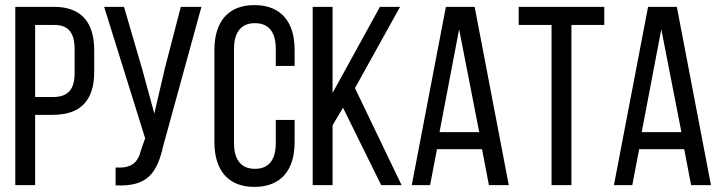

<svg xmlns="http://www.w3.org/2000/svg" viewBox="-20 -727 2833 754"><path d="M40 -700V0H118V-276H187C298 -276 350 -334 350 -445V-529C350 -635 303 -700 193 -700ZM118 -346V-629H193C250 -629 273 -597 273 -533V-440C273 -373 245 -346 187 -346Z M771 -700H690L627 -457L586 -281L538 -457L467 -700H389L550 -184L534 -138C521 -85 494 -66 434 -69V1C561 7 597 -49 621 -154Z M979 -707C872 -707 822 -637 822 -531V-169C822 -63 872 7 979 7C1087 7 1137 -63 1137 -169V-256H1063V-165C1063 -102 1038 -64 981 -64C925 -64 899 -102 899 -165V-535C899 -598 925 -636 981 -636C1038 -636 1063 -598 1063 -535V-468H1137V-531C1137 -637 1087 -707 979 -707Z M1477 0H1557L1374 -381L1551 -700H1472L1286 -362V-700H1208V0H1286V-235L1327 -304Z M1873 -141 1900 0H1978L1844 -700H1731L1597 0H1669L1696 -141ZM1783 -612 1862 -208H1706Z M2224 0V-629H2353V-700H2017V-629H2146V0Z M2667 -141 2694 0H2772L2638 -700H2525L2391 0H2463L2490 -141ZM2577 -612 2656 -208H2500Z"/></svg>

Font: VL Bebas Neue Regular
Style: Regular
Weight: 400
Designer: Ryoichi Tsunekawa
Foundry: Ryoichi Tsunekawa
Version: Version 001.003